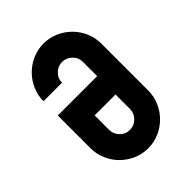

<svg xmlns="http://www.w3.org/2000/svg" viewBox="-213 -845 969 969"><g transform="rotate(-45 271.0 -361.0)"><path d="M65 -427H346V-529Q346 -560 323.5 -581.5Q301 -603 271 -603Q241 -603 219 -581Q197 -559 197 -529H65Q65 -571 81.5 -608.5Q98 -646 126 -674Q154 -702 191.5 -718.5Q229 -735 271 -735Q313 -735 350.5 -718.5Q388 -702 416 -674Q444 -646 460.5 -608.5Q477 -571 477 -529V-193Q477 -151 460.5 -113.5Q444 -76 416 -48Q388 -20 350.5 -3.5Q313 13 271 13Q229 13 191.5 -3.5Q154 -20 126 -48Q98 -76 81.5 -113.5Q65 -151 65 -193ZM197 -193Q197 -163 218.5 -140.5Q240 -118 271 -118Q302 -118 324 -140Q346 -162 346 -193V-296H197Z"/></g></svg>

Font: PostBus
Style: Regular
Weight: 400
Designer: Peter Wiegel
Version: Version 1.001